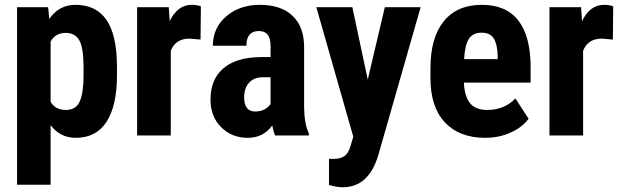

<svg xmlns="http://www.w3.org/2000/svg" viewBox="-20 -558 2565 791"><path d="M461.9 -247.6Q461.9 -123 419.2 -56.6Q376.5 9.8 292 9.8Q227.5 9.8 188.5 -42.5V203.1H50.3V-528.3H178.2L183.1 -480Q222.7 -538.1 291 -538.1Q375.5 -538.1 418.2 -476.6Q460.9 -415 461.9 -288.1ZM324.2 -282.2Q324.2 -358.9 307.4 -390.6Q290.5 -422.4 250.5 -422.4Q208 -422.4 188.5 -386.7V-139.2Q207 -105 251.5 -105Q292.5 -105 308.3 -139.6Q324.2 -174.3 324.2 -247.6Z M806.2 -395 760.3 -398.9Q703.6 -398.9 683.6 -349.1V0H544.9V-528.3H675.3L679.2 -471.2Q711.9 -538.1 769.5 -538.1Q793 -538.1 807.6 -531.7Z M1113.3 0Q1107.4 -12.2 1101.6 -41Q1064.5 9.8 1001 9.8Q934.6 9.8 890.9 -34.2Q847.2 -78.1 847.2 -147.9Q847.2 -231 900.1 -276.4Q953.1 -321.8 1052.7 -322.8H1094.7V-365.2Q1094.7 -400.9 1082.5 -415.5Q1070.3 -430.2 1046.9 -430.2Q995.1 -430.2 995.1 -369.6H856.9Q856.9 -442.9 911.9 -490.5Q966.8 -538.1 1050.8 -538.1Q1137.7 -538.1 1185.3 -492.9Q1232.9 -447.8 1232.9 -363.8V-115.2Q1233.9 -46.9 1252.4 -8.3V0ZM1031.7 -98.6Q1054.7 -98.6 1070.8 -107.9Q1086.9 -117.2 1094.7 -129.9V-239.7H1061.5Q1026.4 -239.7 1006.1 -217.3Q985.8 -194.8 985.8 -157.2Q985.8 -98.6 1031.7 -98.6Z M1495.1 -230 1565.4 -528.3H1712.9L1539.1 79.1Q1500 213.4 1392.1 213.4Q1367.2 213.4 1335.4 204.1V96.2L1351.6 96.7Q1383.8 96.7 1400.1 84.2Q1416.5 71.8 1424.8 41L1435.5 5.4L1283.2 -528.3H1431.6Z M1979 9.8Q1872.6 9.8 1813 -53.7Q1753.4 -117.2 1753.4 -235.4V-277.3Q1753.4 -402.3 1808.1 -470.2Q1862.8 -538.1 1964.8 -538.1Q2064.5 -538.1 2114.7 -474.4Q2165 -410.6 2166 -285.6V-217.8H1891.1Q1894 -159.2 1917 -132.1Q1939.9 -105 1987.8 -105Q2057.1 -105 2103.5 -152.3L2157.7 -68.8Q2132.3 -33.7 2084 -12Q2035.6 9.8 1979 9.8ZM1892.1 -314.5H2030.3V-327.1Q2029.3 -374.5 2014.6 -398.9Q2000 -423.3 1963.9 -423.3Q1927.7 -423.3 1911.4 -397.5Q1895 -371.6 1892.1 -314.5Z M2504.9 -395 2459 -398.9Q2402.3 -398.9 2382.3 -349.1V0H2243.7V-528.3H2374L2377.9 -471.2Q2410.6 -538.1 2468.3 -538.1Q2491.7 -538.1 2506.3 -531.7Z"/></svg>

Font: TypoPRO Roboto
Style: Bold
Weight: 700
Designer: Google
Version: Version 2.136; 2016